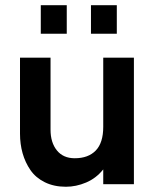

<svg xmlns="http://www.w3.org/2000/svg" viewBox="-20 -710 607 740"><path d="M137.2 -580.1V-689.9H237.3V-580.1ZM330.6 -580.1V-689.9H430.2V-580.1ZM233.9 9.8Q188 9.8 152.8 -7.6Q117.7 -24.9 97.4 -54.4Q77.1 -84 67.1 -119.4Q57.1 -154.8 57.1 -194.8V-487.8H174.8V-210Q174.8 -160.6 199.2 -130.4Q223.6 -100.1 268.1 -100.1Q320.3 -100.1 349.1 -129.9Q377.9 -159.7 377.9 -221.2V-487.8H496.1V0H377.9V-57.1Q350.6 -22.9 312 -6.6Q273.4 9.8 233.9 9.8Z"/></svg>

Font: HK Grotesk Legacy
Style: Bold
Weight: 700
Designer: Alfredo Marco Pradil
Foundry: Hanken Design Co.
Version: Version 2.022;PS 002.022;hotconv 1.0.88;makeotf.lib2.5.64775